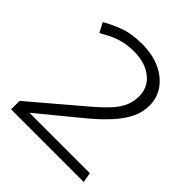

<svg xmlns="http://www.w3.org/2000/svg" viewBox="-164 -690 800 800"><g transform="rotate(45 236.5 -289.5)"><path d="M219 -579Q155 -579 110.5 -561.5Q66 -544 38 -527L60 -485Q78 -495 100.5 -506.5Q123 -518 152 -525.5Q181 -533 217 -533Q282 -533 323 -501Q364 -469 364 -416Q364 -384 352.5 -357.5Q341 -331 315 -302.5Q289 -274 244 -236L25 -50V0H453L445 -44H89L273 -195Q322 -236 355 -272.5Q388 -309 405 -345Q422 -381 422 -418Q422 -465 396.5 -501Q371 -537 325.5 -558Q280 -579 219 -579Z"/></g></svg>

Font: Catamaran Thin ExtraLight
Style: Regular
Weight: 250
Version: Version 2.000